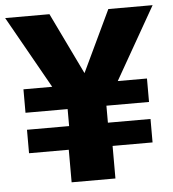

<svg xmlns="http://www.w3.org/2000/svg" viewBox="-59 -752 718 799"><g transform="rotate(-5 300.0 -352.5)"><path d="M208 0V-136H42V-234H218V-305H42V-403H185L170 -389L-8 -705H177L301 -448L423 -705H608L428 -389L414 -403H558V-305H380V-234H558V-136H391V0Z"/></g></svg>

Font: Nunito Sans 7pt Black
Style: Regular
Weight: 900
Designer: Vernon Adams
Foundry: Vernon Adams
Version: Version 3.101;gftools[0.9.27]